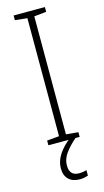

<svg xmlns="http://www.w3.org/2000/svg" viewBox="-140 -758 553 1020"><g transform="rotate(-15 136.0 -248.0)"><path d="M222 0H50V-26L117 -32V-681L50 -688V-714H222V-688L155 -681V-32L222 -26ZM117 129Q117 186 169 186Q182 186 193.5 184Q205 182 211 180V210Q203 213 191 215.5Q179 218 165 218Q127 218 104.5 197Q82 176 82 135Q82 97 106 60Q130 23 175 -11L199 0Q163 31 140 62.5Q117 94 117 129Z"/></g></svg>

Font: Noto Sans Arabic UI SmCn XLt
Style: Regular
Weight: 200
Width: 4
Designer: Monotype Design Team, Nadine Chahine and Nizar Qandah
Foundry: Monotype Imaging Inc.
Version: Version 2.010; ttfautohint (v1.8.4.7-5d5b)